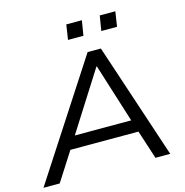

<svg xmlns="http://www.w3.org/2000/svg" viewBox="-137 -1013 1091 1131"><g transform="rotate(-15 408.5 -447.5)"><path d="M-11 0 447 -705H528L762 0H672L607 -200L646 -175H165L216 -200L88 0ZM475 -609 235 -231 208 -250H626L597 -231L478 -609ZM557 -804 572 -895H667L653 -804ZM354 -804 368 -895H463L448 -804Z"/></g></svg>

Font: Nunito Sans 10pt SemiExpanded
Style: Italic
Weight: 400
Width: 6
Italic angle: -9°
Designer: Vernon Adams
Foundry: Vernon Adams
Version: Version 3.101;gftools[0.9.27]